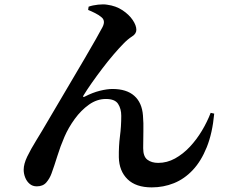

<svg xmlns="http://www.w3.org/2000/svg" viewBox="-20 -806 1040 866"><path d="M664.5 39.2Q593.1 39.2 555.3 2.4Q517.5 -34.5 516 -96.4Q515.3 -147.6 521.1 -191.7Q526.9 -235.8 526.9 -283.9Q526.9 -315.5 512.6 -337.5Q498.3 -359.6 457.7 -359.6Q417.2 -359.6 381.4 -334.1Q345.6 -308.7 317.1 -269.5Q288.6 -230.4 270.6 -188.6Q252.2 -146.1 238.7 -102.3Q225.1 -58.5 212.2 -23.1Q204 -0.6 188.9 16.9Q173.8 34.5 145.8 34.5Q126.9 34.5 113.8 23.3Q100.6 12.2 93.7 -5.2Q86.8 -22.5 86.8 -40.4Q86.8 -66.3 102.7 -99.5Q118.7 -132.6 143.5 -172.8Q168.4 -213 195.6 -259.9Q215.8 -293.9 243.8 -341.7Q271.9 -389.6 302.7 -441.6Q333.6 -493.7 362.2 -542.6Q390.9 -591.5 412.2 -629.2Q433.5 -666.9 442.6 -684.2Q450 -699.1 448.5 -709.9Q447 -720.7 438.4 -727.7Q427 -737.9 409.2 -746.8Q391.5 -755.7 377.5 -761.2L379.7 -775.9Q398 -782.4 422.4 -785Q446.7 -787.7 463.1 -784.8Q502.7 -779.6 532.4 -759.9Q562 -740.2 578.5 -715.8Q595 -691.3 595 -671.4Q595 -653.8 575.7 -641.6Q556.4 -629.5 535.5 -607.7Q516.4 -588.2 491.7 -559.4Q467.1 -530.6 442 -497.6Q416.9 -464.6 394.3 -432.5Q371.8 -400.4 356.5 -375.3Q354 -370.5 355.5 -369Q357 -367.4 361.8 -370Q398.2 -388.7 430.8 -396.7Q463.4 -404.7 487.3 -404.7Q551 -404.7 585.7 -373.8Q620.4 -343 624.8 -285.4Q627.7 -249.9 626.7 -214.5Q625.8 -179.1 625.8 -137.7Q625.8 -100 644.7 -85.7Q663.6 -71.3 693.6 -71.3Q733.4 -71.3 769.5 -91.2Q805.6 -111.2 836.3 -143.9Q867 -176.7 890.8 -216.6Q914.7 -256.5 930.2 -297.1L946.2 -293.5Q938.1 -205.4 912.6 -142.1Q887.1 -78.8 849.2 -38.7Q811.4 1.4 764.2 20.3Q717 39.2 664.5 39.2Z"/></svg>

Font: Noto Serif HK ExtraLight
Style: Regular
Weight: 200
Designer: Ryoko NISHIZUKA 西塚涼子 (kana & ideographs); Frank Grießhammer (Latin, Greek & Cyrillic); Wenlong ZHANG 张文龙 (bopomofo); San
Foundry: Adobe
Version: Version 2.002-H1;hotconv 1.1.0;makeotfexe 2.6.0